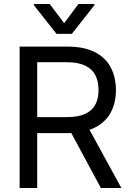

<svg xmlns="http://www.w3.org/2000/svg" viewBox="-20 -940 648 960"><path d="M78.1 -707H318.4Q399.4 -707 453.6 -679.7Q507.8 -652.3 533.7 -603Q559.6 -553.7 559.6 -489.3Q559.6 -425.8 533.7 -377.4Q507.8 -329.1 453.6 -301.8Q399.4 -274.4 319.3 -274.4H126V-354.5H315.4Q371.1 -354.5 405.8 -370.6Q440.4 -386.7 456.5 -416.5Q472.7 -446.3 472.7 -489.3Q472.7 -533.2 456.5 -564.5Q440.4 -595.7 405.3 -612.3Q370.1 -628.9 314.5 -628.9H166V0H78.1ZM586.9 0H484.4L313.5 -317.4H413.1ZM300.8 -824.2 372.1 -919.9H452.1V-914.1L338.9 -770.5H262.7L149.4 -914.1V-919.9H228.5Z"/></svg>

Font: Pretendard JP Variable
Style: Regular
Weight: 400
Designer: Base glyphs from Inter by Rasmus Andersson; Hangul glyphs from Noto Sans CJK(Source Han Sans) by Jang Soo-young and Kang
Foundry: Kil Hyung-jin
Version: Version 1.307;Glyphs 3.2 (3192)